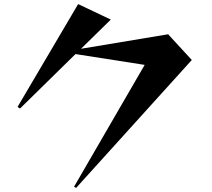

<svg xmlns="http://www.w3.org/2000/svg" viewBox="-20 -841 1040 941"><path d="M343 74 689 -523 350 -576 78 -309 66 -317 363 -821 523 -745 377 -602 804 -673 920 -547 353 80Z"/></svg>

Font: Tiejili SC
Style: Regular
Weight: 400
Designer: Buernia
Foundry: Ershou Xiaoxi Press
Version: Version 1.100